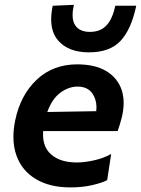

<svg xmlns="http://www.w3.org/2000/svg" viewBox="-20 -784 599 816"><path d="M279.5 12.5Q192 12.5 133 -22.5Q74 -57.5 50.5 -121.5Q37 -158 37 -202Q37 -235 44.5 -272Q67 -380.5 136.2 -445.5Q205.5 -510.5 308 -510.5Q384 -510.5 431.8 -481.8Q479.5 -453 497 -402Q505.5 -376 505.5 -346Q505.5 -317.5 497.5 -284.5Q489.5 -253.5 480 -227H163.5Q163 -219 163 -211.5Q163 -157.5 197.5 -127.5Q236.5 -93.5 306 -93.5Q339 -93.5 379.5 -102.5Q420 -111.5 452.5 -129.5L435.5 -18.5Q415.5 -7.5 373.2 2.5Q331 12.5 279.5 12.5ZM310 -416Q271.5 -416 236.2 -389.8Q201 -363.5 181 -308L389 -311.5Q390 -320 390 -328Q390 -360.5 373.5 -385.5Q353 -416 310 -416ZM358 -561.5Q271 -561.5 227.5 -611.5Q197.5 -645.5 197.5 -702Q197.5 -728 204 -759.5L294 -763.5Q288.5 -739 288.5 -720Q288.5 -692.5 300 -676Q318.5 -648.5 362.5 -648.5Q407 -648.5 432.8 -676.5Q458.5 -704.5 470 -759.5H559Q538 -659 492.2 -610.2Q446.5 -561.5 358 -561.5Z"/></svg>

Font: Heraclito SemiBold
Style: Italic
Weight: 600
Italic angle: -12°
Designer: Kostas Bartsokas (font) & Cristiano Sobral (main changes)
Foundry: Kostas Bartsokas (font) & Cristiano Sobral (main changes)
Version: Version 1.00;July 8, 2020;FontCreator 13.0.0.2655 64-bit